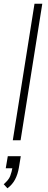

<svg xmlns="http://www.w3.org/2000/svg" viewBox="-21 -756 259 1035"><path d="M48 0 165 -736H207L90 0ZM19 259 -1 237Q26 214 34 193Q42 172 47 144L60 151H10L21 86H91L81 147Q75 183 60.5 211Q46 239 19 259Z"/></svg>

Font: Mulish ExtraLight ExtraLight
Style: Italic
Weight: 250
Italic angle: -9°
Version: Version 3.603